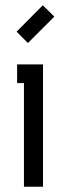

<svg xmlns="http://www.w3.org/2000/svg" viewBox="-20 -708 254 728"><path d="M85.9 -544.9 43 -587.9 142.1 -688 186 -645ZM70.8 -393.1H44.9V-463.9H143.1V0H70.8Z"/></svg>

Font: Rawengulk
Style: Bold
Weight: 700
Version: Version 0.92